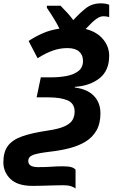

<svg xmlns="http://www.w3.org/2000/svg" viewBox="-59 -887 675 1134"><path d="M387.2 227.1Q379.4 219.2 361.3 213.1Q343.3 207 315.9 207Q289.6 207 256.6 208Q223.6 209 191.2 210Q158.7 210.9 133.8 210.9Q44.9 210.9 2.9 170.2Q-39.1 129.4 -39.1 71.8Q-39.1 11.2 -12.9 -24.7Q13.2 -60.5 70.3 -81.1Q127.4 -101.6 219.2 -115.2Q287.6 -125 322.5 -141.1Q357.4 -157.2 369.6 -179Q381.8 -200.7 381.8 -227.1Q381.8 -275.9 340.8 -293.9Q299.8 -312 226.1 -312H157.2L182.1 -430.2H244.1Q291.5 -430.2 334.2 -438.2Q377 -446.3 404.1 -467.3Q431.2 -488.3 431.2 -527.8Q431.2 -562.5 408 -582.8Q384.8 -603 338.9 -603Q293 -603 249.5 -586.9Q206.1 -570.8 163.1 -543L109.9 -645Q151.9 -672.4 195.1 -691.2Q238.3 -710 292 -717.8Q267.1 -769 217.8 -840.8V-853H298.8Q322.3 -829.1 339.6 -810.1Q356.9 -791 374 -768.1Q411.6 -809.6 448.2 -838.4Q484.9 -867.2 536.1 -867.2Q551.8 -867.2 564.2 -865Q576.7 -862.8 585.9 -858.9V-786.1Q578.1 -788.6 569.8 -789.8Q561.5 -791 550.8 -791Q532.2 -791 509 -774.4Q485.8 -757.8 446.8 -715.8Q513.2 -699.2 549.6 -655.5Q585.9 -611.8 585.9 -558.1Q585.9 -470.2 529.1 -425Q472.2 -379.9 382.8 -374V-370.1Q457 -360.8 495.6 -320.6Q534.2 -280.3 534.2 -217.8Q534.2 -157.2 511 -116.7Q487.8 -76.2 447 -51Q406.2 -25.9 352.5 -12Q298.8 2 237.8 8.8Q167 17.1 137.5 27.6Q107.9 38.1 107.9 64Q107.9 100.1 166 100.1Q212.4 100.1 243.7 97.7Q274.9 95.2 313 95.2Q346.2 95.2 363.3 100.6Q380.4 106 387.2 115.2Z"/></svg>

Font: Open Sans
Style: Bold Italic
Weight: 700
Italic angle: -12°
Designer: Monotype Design Team
Foundry: Monotype Imaging Inc.
Version: Version 3.003; ttfautohint (v1.8.4)